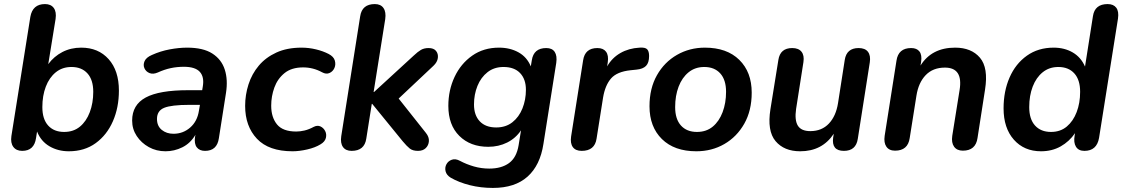

<svg xmlns="http://www.w3.org/2000/svg" viewBox="-20 -733 5513 943"><path d="M318 10Q265 10 223 -14.5Q181 -39 162 -87L157 -55Q148 8 89 8Q60 8 45.5 -11.5Q31 -31 36 -65L129 -650Q140 -713 201 -713Q230 -713 244 -694Q258 -675 253 -640L217 -418Q245 -456 286.5 -477.5Q328 -499 379 -499Q463 -499 513.5 -442.5Q564 -386 564 -288Q564 -205 534.5 -137.5Q505 -70 450 -30Q395 10 318 10ZM295 -85Q341 -85 372.5 -111Q404 -137 421 -182Q438 -227 438 -282Q438 -341 409.5 -372.5Q381 -404 331 -404Q286 -404 254 -378Q222 -352 205 -307.5Q188 -263 188 -207Q188 -148 216.5 -116.5Q245 -85 295 -85Z M793 10Q748 10 711 -10.5Q674 -31 651.5 -65Q629 -99 629 -141Q629 -218 695.5 -254Q762 -290 904 -290H973L976 -308Q984 -355 961.5 -380Q939 -405 883 -405Q850 -405 819 -398.5Q788 -392 755 -377Q732 -367 714.5 -374Q697 -381 689.5 -397.5Q682 -414 690 -432.5Q698 -451 726 -463Q768 -482 813.5 -490.5Q859 -499 899 -499Q978 -499 1023 -470Q1068 -441 1084 -391Q1100 -341 1090 -277L1055 -54Q1046 8 987 8Q960 8 946.5 -9.5Q933 -27 938 -61L940 -71Q915 -29 875.5 -9.5Q836 10 793 10ZM832 -76Q879 -76 914 -106.5Q949 -137 957 -189L962 -218H910Q822 -218 786.5 -203.5Q751 -189 751 -149Q751 -114 774.5 -95Q798 -76 832 -76Z M1417 10Q1300 10 1242 -51.5Q1184 -113 1184 -213Q1184 -267 1200.5 -318.5Q1217 -370 1251 -410.5Q1285 -451 1337.5 -475Q1390 -499 1461 -499Q1497 -499 1532 -490.5Q1567 -482 1594 -468Q1619 -455 1624.5 -435.5Q1630 -416 1622.5 -399Q1615 -382 1598.5 -374.5Q1582 -367 1562 -378Q1518 -402 1469 -402Q1412 -402 1377.5 -374Q1343 -346 1327.5 -303Q1312 -260 1312 -214Q1312 -157 1340.5 -122Q1369 -87 1435 -87Q1454 -87 1475.5 -92Q1497 -97 1521 -110Q1539 -119 1554 -112Q1569 -105 1577 -89.5Q1585 -74 1580.5 -55.5Q1576 -37 1554 -24Q1528 -8 1489 1Q1450 10 1417 10Z M1707 8Q1678 8 1664.5 -11Q1651 -30 1656 -64L1749 -653Q1758 -713 1821 -713Q1850 -713 1863.5 -693.5Q1877 -674 1872 -639L1815 -281H1817L2012 -460Q2032 -479 2047.5 -488Q2063 -497 2085 -497Q2110 -497 2121.5 -483Q2133 -469 2130.5 -448.5Q2128 -428 2109 -410L1938 -249L2072 -80Q2088 -60 2086.5 -39.5Q2085 -19 2071 -5.5Q2057 8 2033 8Q2007 8 1992.5 -3.5Q1978 -15 1958 -39L1808 -223H1806L1779 -52Q1770 8 1707 8Z M2401 190Q2341 190 2287.5 176.5Q2234 163 2194 140Q2173 127 2168.5 108.5Q2164 90 2172.5 74Q2181 58 2199 51.5Q2217 45 2239 57Q2271 74 2307.5 84.5Q2344 95 2383 95Q2443 95 2480 68Q2517 41 2527 -19L2539 -93Q2513 -54 2471 -33Q2429 -12 2378 -12Q2290 -12 2236 -65.5Q2182 -119 2182 -213Q2182 -290 2212.5 -355Q2243 -420 2299 -459.5Q2355 -499 2431 -499Q2485 -499 2526.5 -476Q2568 -453 2587 -407L2592 -437Q2601 -497 2663 -497Q2692 -497 2704.5 -478Q2717 -459 2712 -424L2649 -26Q2633 79 2571 134.5Q2509 190 2401 190ZM2417 -107Q2464 -107 2496.5 -132.5Q2529 -158 2546 -200.5Q2563 -243 2563 -292Q2563 -344 2534.5 -374Q2506 -404 2453 -404Q2407 -404 2374.5 -378.5Q2342 -353 2325 -311Q2308 -269 2308 -220Q2308 -167 2336.5 -137Q2365 -107 2417 -107Z M2837 8Q2807 8 2793.5 -10.5Q2780 -29 2785 -63L2844 -437Q2853 -497 2914 -497Q2943 -497 2956.5 -479Q2970 -461 2965 -427L2962 -407Q2986 -449 3027 -472.5Q3068 -496 3121 -499Q3149 -501 3158.5 -491Q3168 -481 3168 -458Q3168 -425 3153 -409.5Q3138 -394 3106 -391L3077 -388Q3010 -381 2981 -347.5Q2952 -314 2942 -254L2910 -52Q2901 8 2837 8Z M3400 10Q3292 10 3231 -50Q3170 -110 3170 -211Q3170 -299 3206.5 -363.5Q3243 -428 3305 -463.5Q3367 -499 3442 -499Q3550 -499 3611 -439Q3672 -379 3672 -278Q3672 -190 3635.5 -125.5Q3599 -61 3537.5 -25.5Q3476 10 3400 10ZM3403 -85Q3449 -85 3480.5 -111Q3512 -137 3529 -182Q3546 -227 3546 -282Q3546 -341 3517.5 -372.5Q3489 -404 3439 -404Q3394 -404 3362 -378Q3330 -352 3313 -307.5Q3296 -263 3296 -207Q3296 -148 3324.5 -116.5Q3353 -85 3403 -85Z M3910 10Q3831 10 3789 -40Q3747 -90 3764 -197L3803 -439Q3812 -497 3871 -497Q3902 -497 3916.5 -479Q3931 -461 3926 -428L3890 -198Q3882 -143 3898.5 -116Q3915 -89 3960 -89Q4016 -89 4051 -126Q4086 -163 4096 -227L4129 -439Q4138 -497 4197 -497Q4229 -497 4243 -478.5Q4257 -460 4252 -427L4193 -51Q4184 8 4125 8Q4063 8 4072 -57L4075 -76Q4018 10 3910 10Z M4376 7Q4347 7 4333.5 -12.5Q4320 -32 4325 -66L4383 -435Q4392 -497 4455 -497Q4483 -497 4496 -480Q4509 -463 4504 -429L4501 -411Q4556 -499 4671 -499Q4751 -499 4793 -449.5Q4835 -400 4818 -293L4781 -55Q4772 7 4709 7Q4680 7 4666 -12.5Q4652 -32 4657 -66L4693 -291Q4711 -401 4621 -401Q4562 -401 4526.5 -364Q4491 -327 4481 -263L4448 -55Q4439 7 4376 7Z M5093 10Q5010 10 4959.5 -47Q4909 -104 4909 -201Q4909 -285 4938.5 -352.5Q4968 -420 5023.5 -459.5Q5079 -499 5155 -499Q5208 -499 5248.5 -475.5Q5289 -452 5309 -406L5348 -654Q5357 -713 5420 -713Q5449 -713 5462.5 -695Q5476 -677 5471 -642L5378 -56Q5367 8 5306 8Q5277 8 5264.5 -12.5Q5252 -33 5258 -67L5260 -79Q5232 -38 5189.5 -14Q5147 10 5093 10ZM5142 -85Q5188 -85 5219.5 -111.5Q5251 -138 5268 -182.5Q5285 -227 5285 -282Q5285 -341 5256.5 -372.5Q5228 -404 5178 -404Q5133 -404 5101 -378Q5069 -352 5052 -307.5Q5035 -263 5035 -207Q5035 -148 5063.5 -116.5Q5092 -85 5142 -85Z"/></svg>

Font: Nunito
Style: Bold Italic
Weight: 700
Italic angle: -9°
Designer: Vernon Adams
Foundry: Vernon Adams
Version: Version 3.601; ttfautohint (v1.8.2.53-6de2)